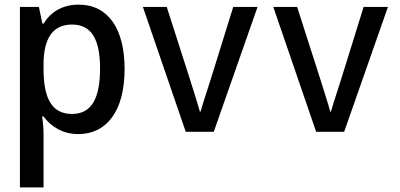

<svg xmlns="http://www.w3.org/2000/svg" viewBox="-20 -569 1729 829"><path d="M66 240H168V13C168 -10 166 -38 162 -66H168C200 -23 250 10 318 10C440 10 518 -89 518 -271C518 -446 446 -549 320 -549C249 -549 199 -517 168 -467H163L148 -539H66ZM291 -77C202 -77 168 -147 168 -271V-290C168 -401 206 -463 291 -463C374 -463 412 -401 412 -273C412 -142 374 -77 291 -77Z M782 0H903L1092 -539H987L889 -224C876 -181 859 -134 846 -87H843C830 -134 814 -181 801 -224L700 -539H597Z M1345 0H1466L1655 -539H1550L1452 -224C1439 -181 1422 -134 1409 -87H1406C1393 -134 1377 -181 1364 -224L1263 -539H1160Z"/></svg>

Font: Noto Sans Mono SemiCondensed Medium
Style: Regular
Weight: 500
Width: 4
Designer: Monotype Design Team
Foundry: Monotype Imaging Inc.
Version: Version 2.014